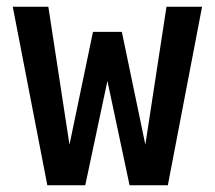

<svg xmlns="http://www.w3.org/2000/svg" viewBox="-20 -552 640 572"><path d="M121 0 18 -532H124L187 -121L257 -457H343L413 -121L476 -532H582L480 0H366L300 -311L234 0Z"/></svg>

Font: Geist Mono Medium
Style: Regular
Weight: 500
Monospace: yes
Designer: Basement.studio, Andrés Briganti, Mateo Zaragoza
Foundry: Basement.studio, Vercel, Andrés Briganti, Guido Ferreyra, Mateo Zaragoza
Version: Version 1.500; ttfautohint (v1.8.4.7-5d5b)